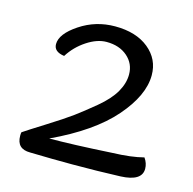

<svg xmlns="http://www.w3.org/2000/svg" viewBox="-78 -554 638 634"><g transform="rotate(15 241.0 -236.5)"><path d="M126 -61Q204 -61 340 -69Q404 -71 446 -82Q458 -65 458 -46Q458 -4 386 -1Q308 2 221 2Q155 2 77 0Q31 0 31 -45Q31 -53 32 -57Q48 -68 103 -102.5Q158 -137 186 -157.5Q214 -178 252.5 -210Q291 -242 308.5 -272.5Q326 -303 326 -333Q326 -370 298.5 -394Q271 -418 227 -418Q195 -418 160 -395Q125 -372 103 -337Q67 -342 67 -368Q67 -403 121 -439Q175 -475 241 -475Q313 -475 356 -440Q399 -405 399 -350Q399 -281 331 -203Q263 -125 126 -61Z"/></g></svg>

Font: Overlock SC
Style: Regular
Weight: 400
Designer: Dario Muhafara
Foundry: Dario Manuel Muhafara
Version: Version 1.001